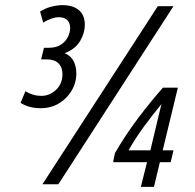

<svg xmlns="http://www.w3.org/2000/svg" viewBox="-20 -717 757 747"><path d="M145 0 594 -693H655L207 0ZM138 -296Q92 -296 60 -317L79 -362Q108 -344 141 -344Q173 -344 198 -367.5Q223 -391 223 -429Q223 -455 207.5 -470.5Q192 -486 161 -486H140L151 -531H168Q199 -531 217.5 -543.5Q236 -556 244.5 -574Q253 -592 253 -608Q253 -627 242 -638.5Q231 -650 208 -650Q195 -650 178.5 -644Q162 -638 148 -629L136 -672Q156 -685 179.5 -691Q203 -697 223 -697Q264 -697 287 -677.5Q310 -658 310 -620Q310 -589 292 -558Q274 -527 232 -510Q256 -500 266.5 -479Q277 -458 277 -432Q277 -395 258.5 -364Q240 -333 209 -314.5Q178 -296 138 -296ZM528 10 552 -86H420L427 -121Q468 -192 517.5 -257.5Q567 -323 614 -376H672L613 -132H655L644 -86H602L579 10ZM480 -132H565L608 -312Q572 -268 540 -224.5Q508 -181 480 -132Z"/></svg>

Font: Ubuntu Sans Condensed
Style: Italic
Weight: 400
Width: 3
Italic angle: -13.5°
Designer: Dalton Maag Ltd
Foundry: Dalton Maag Ltd
Version: Version 1.006; ttfautohint (v1.8.4.7-5d5b)